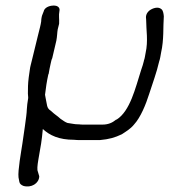

<svg xmlns="http://www.w3.org/2000/svg" viewBox="-20 -496 613 695"><path d="M82 -141C79 -125 78 -112 77 -99C77 -80 64 1 61 24C57 51 44 122 47 146L50 162C51 169 57 174 65 177C93 185 121 168 122 143V142L117 125C114 119 115 104 119 81C128 30 131 15 135 -29C160 -6 193 10 248 10C253 11 265 11 271 11H342C375 8 396 2 421 -10C436 -20 452 -29 465 -45C489 -71 508 -118 520 -156C532 -194 547 -233 556 -273C560 -284 561 -295 563 -305C574 -353 570 -399 573 -437C572 -448 570 -459 564 -463C553 -473 533 -467 521 -458C509 -448 507 -437 509 -425C509 -387 517 -348 507 -304C505 -294 504 -284 501 -277V-276C499 -266 495 -255 491 -243C470 -177 451 -94 402 -63H400L399 -62C387 -52 372 -45 351 -45H285C277 -45 271 -45 265 -46H262C249 -46 240 -49 224 -51C216 -54 209 -59 199 -66C185 -79 181 -79 164 -95C148 -105 151 -116 145 -142L143 -153C146 -178 149 -200 155 -227L156 -228C158 -242 161 -254 163 -264C165 -274 167 -282 169 -285L184 -349C187 -364 187 -380 189 -390L194 -410C195 -429 192 -440 195 -455C199 -471 185 -476 175 -476C164 -476 145 -472 139 -458V-457C136 -448 132 -441 131 -435C130 -430 129 -424 129 -418C128 -412 127 -406 125 -398L117 -366C111 -340 102 -305 96 -280C93 -267 89 -254 88 -244L84 -216C81 -193 81 -176 81 -157L82 -144Z"/></svg>

Font: Stray Cat
Style: BdExtObl
Weight: 700
Version: Version 1.0